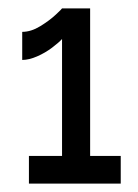

<svg xmlns="http://www.w3.org/2000/svg" viewBox="-20 -833 329 458"><path d="M268 -461V-395H49V-461H128V-740Q121 -732 104.5 -719.5Q88 -707 68.5 -698.5Q49 -690 33 -690V-757Q54 -757 76 -770.5Q98 -784 113 -798Q128 -812 128 -813H195V-461Z"/></svg>

Font: Raleway Thin SemiBold
Style: Regular
Weight: 600
Version: Version 4.026